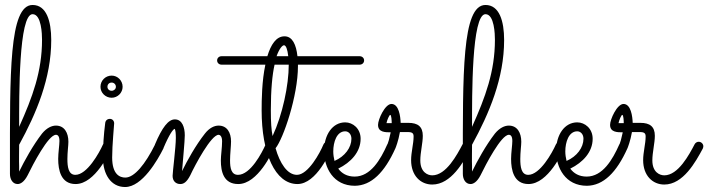

<svg xmlns="http://www.w3.org/2000/svg" viewBox="-20 -732 2848 772"><path d="M57 -42V-64C56 -82 57 -126 57 -150C126 -276 186 -417 186 -571C186 -647 167 -712 111 -712C16 -712 20 -433 20 -64V-33C20 -11 31 8 51 8C62 8 77 0 91 -27C112 -70 174 -190 205 -190C212 -190 219 -185 219 -165C219 -149 214 -117 214 -93C214 -48 225 8 284 8C363 8 421 -121 428 -136C429 -139 429 -141 429 -144C429 -152 422 -162 411 -162C404 -162 397 -158 394 -151C379 -117 330 -29 283 -29C255 -29 251 -61 251 -93C251 -120 255 -147 255 -162C255 -198 239 -227 205 -227C188 -227 168 -218 149 -195C112 -147 78 -85 57 -42ZM57 -222C57 -346 55 -675 111 -675C147 -675 149 -593 149 -572C149 -445 111 -342 57 -222Z M473 -383C473 -408 453 -428 429 -428C404 -428 384 -408 384 -383C384 -359 404 -339 429 -339C453 -339 473 -359 473 -383ZM394 -97C394 -33 425 20 483 20C552 20 614 -89 637 -135C638 -138 639 -141 639 -144C639 -152 631 -162 621 -162C614 -162 607 -158 604 -152C564 -71 520 -18 484 -18C462 -18 431 -30 431 -99C431 -149 439 -229 439 -236C439 -246 432 -254 422 -254C411 -254 404 -247 403 -237C397 -191 394 -144 394 -97ZM446 -383C446 -374 438 -367 429 -367C419 -367 412 -374 412 -383C412 -393 419 -400 429 -400C438 -400 446 -393 446 -383Z M712 -44C715 -82 723 -165 723 -188C723 -219 713 -252 683 -252C657 -252 632 -220 603 -151C602 -148 602 -146 602 -144C602 -134 609 -125 620 -125C627 -125 634 -129 637 -136C661 -193 676 -212 682 -214C686 -211 687 -193 687 -177C687 -141 674 -39 674 -25C674 -4 687 8 705 8C719 8 731 0 745 -27C765 -70 829 -190 859 -190C864 -190 873 -185 873 -164C873 -139 868 -107 868 -87C868 -42 879 8 938 8C1017 8 1075 -121 1082 -136C1083 -139 1084 -141 1084 -143C1084 -152 1076 -162 1065 -162C1058 -162 1051 -158 1048 -151C1033 -117 987 -29 937 -29C910 -29 905 -56 905 -87C905 -112 909 -146 909 -163C909 -199 893 -227 859 -227C842 -227 822 -218 804 -195C767 -148 733 -87 712 -44Z M1444 -489C1444 -499 1436 -506 1426 -506H1176C1171 -552 1156 -586 1124 -586C1090 -586 1069 -552 1055 -506H871C861 -506 853 -499 853 -489C853 -479 861 -472 871 -472H1047C1033 -407 1032 -331 1032 -288C1032 -116 1086 8 1176 8C1253 8 1308 -122 1314 -137C1315 -139 1316 -141 1316 -144C1316 -153 1308 -162 1297 -162C1290 -162 1283 -158 1280 -150C1267 -118 1219 -29 1174 -29C1135 -29 1105 -76 1088 -136C1119 -174 1178 -346 1178 -466V-472H1426C1436 -472 1444 -479 1444 -489ZM1076 -185C1071 -210 1069 -241 1069 -288C1069 -373 1075 -432 1084 -472H1141C1141 -389 1116 -271 1076 -185ZM1122 -550C1130 -550 1136 -533 1139 -506H1092C1104 -539 1116 -550 1122 -550Z M1340 -54C1391 -79 1430 -121 1430 -174C1430 -215 1399 -240 1368 -240C1317 -240 1283 -190 1283 -125C1283 -58 1320 15 1407 15C1473 14 1526 -38 1570 -136C1571 -138 1572 -141 1572 -144C1572 -152 1564 -162 1554 -162C1547 -162 1540 -158 1537 -151C1510 -90 1470 -22 1406 -22C1375 -22 1354 -35 1340 -54ZM1325 -85C1322 -97 1320 -111 1320 -123C1320 -161 1334 -204 1368 -204C1381 -204 1393 -193 1393 -174C1393 -139 1367 -103 1325 -85Z M1588 -201C1600 -201 1611 -201 1620 -201C1639 -201 1643 -195 1643 -183C1643 -154 1633 -120 1633 -88C1633 -26 1671 10 1718 10C1794 10 1844 -81 1873 -135C1874 -138 1875 -141 1875 -144C1875 -152 1868 -162 1856 -162C1850 -162 1843 -158 1840 -152C1818 -110 1774 -27 1718 -27C1699 -27 1670 -40 1670 -87C1670 -119 1680 -157 1680 -186C1680 -223 1660 -238 1622 -238C1613 -238 1602 -238 1591 -238C1590 -264 1584 -314 1554 -314C1528 -314 1500 -252 1500 -230C1500 -200 1529 -200 1551 -200C1539 -143 1535 -151 1535 -143C1535 -133 1544 -125 1553 -125C1560 -125 1567 -129 1570 -136C1571 -138 1582 -166 1588 -201ZM1555 -237C1550 -237 1539 -237 1534 -237C1536 -248 1545 -270 1549 -270C1554 -270 1555 -246 1555 -237Z M1878 -42V-64C1877 -82 1878 -126 1878 -150C1947 -276 2007 -417 2007 -571C2007 -647 1988 -712 1932 -712C1837 -712 1841 -433 1841 -64V-33C1841 -11 1852 8 1872 8C1883 8 1898 0 1912 -27C1933 -70 1995 -190 2026 -190C2033 -190 2040 -185 2040 -165C2040 -149 2035 -117 2035 -93C2035 -48 2046 8 2105 8C2184 8 2242 -121 2249 -136C2250 -139 2250 -141 2250 -144C2250 -152 2243 -162 2232 -162C2225 -162 2218 -158 2215 -151C2200 -117 2151 -29 2104 -29C2076 -29 2072 -61 2072 -93C2072 -120 2076 -147 2076 -162C2076 -198 2060 -227 2026 -227C2009 -227 1989 -218 1970 -195C1933 -147 1899 -85 1878 -42ZM1878 -222C1878 -346 1876 -675 1932 -675C1968 -675 1970 -593 1970 -572C1970 -445 1932 -342 1878 -222Z M2273 -54C2324 -79 2363 -121 2363 -174C2363 -215 2332 -240 2301 -240C2250 -240 2216 -190 2216 -125C2216 -58 2253 15 2340 15C2406 14 2459 -38 2503 -136C2504 -138 2505 -141 2505 -144C2505 -152 2497 -162 2487 -162C2480 -162 2473 -158 2470 -151C2443 -90 2403 -22 2339 -22C2308 -22 2287 -35 2273 -54ZM2258 -85C2255 -97 2253 -111 2253 -123C2253 -161 2267 -204 2301 -204C2314 -204 2326 -193 2326 -174C2326 -139 2300 -103 2258 -85Z M2521 -201C2533 -201 2544 -201 2553 -201C2572 -201 2576 -195 2576 -183C2576 -154 2566 -120 2566 -88C2566 -26 2604 10 2651 10C2727 10 2777 -81 2806 -135C2807 -138 2808 -141 2808 -144C2808 -152 2801 -162 2789 -162C2783 -162 2776 -158 2773 -152C2751 -110 2707 -27 2651 -27C2632 -27 2603 -40 2603 -87C2603 -119 2613 -157 2613 -186C2613 -223 2593 -238 2555 -238C2546 -238 2535 -238 2524 -238C2523 -264 2517 -314 2487 -314C2461 -314 2433 -252 2433 -230C2433 -200 2462 -200 2484 -200C2472 -143 2468 -151 2468 -143C2468 -133 2477 -125 2486 -125C2493 -125 2500 -129 2503 -136C2504 -138 2515 -166 2521 -201ZM2488 -237C2483 -237 2472 -237 2467 -237C2469 -248 2478 -270 2482 -270C2487 -270 2488 -246 2488 -237Z"/></svg>

Font: Sacramento
Style: Regular
Weight: 400
Designer: Astigmatic (AOETI)
Foundry: Astigmatic (AOETI)
Version: Version 1.000